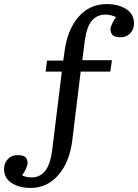

<svg xmlns="http://www.w3.org/2000/svg" viewBox="-112 -734 681 947"><path d="M39 193Q-16 193 -54 169Q-92 145 -92 99Q-92 71 -73.5 51Q-55 31 -26 31Q2 31 13 41Q24 51 24 71Q24 81 16 98.5Q8 116 -3 131Q17 141 46 141Q84 141 109.5 110.5Q135 80 145 10L193 -381H113L120 -435H200L206 -478Q220 -587 275 -650.5Q330 -714 415 -714Q471 -714 510 -689.5Q549 -665 549 -618Q549 -590 530.5 -570Q512 -550 483 -550Q455 -550 444 -560.5Q433 -571 433 -590Q433 -601 441.5 -618Q450 -635 460 -650Q450 -655 436 -658.5Q422 -662 408 -662Q367 -662 341.5 -632.5Q316 -603 306 -532L294 -437H440L432 -381H286L245 -45Q232 64 176.5 128.5Q121 193 39 193Z"/></svg>

Font: Text Regular
Style: Regular
Weight: 400
Designer: Latin by Veronika Burian and Jose Scaglione. Greek by Irene Vlachou. Cyrillic by Vera Evstafieva.
Foundry: TypeTogether
Version: Version 3.002